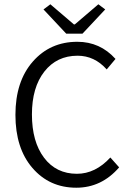

<svg xmlns="http://www.w3.org/2000/svg" viewBox="-20 -864 609 896"><path d="M289 -707 183 -820 215 -844 325 -750H329L439 -844L471 -820L365 -707ZM336 12Q211 12 131.5 -80Q52 -172 52 -328Q52 -484 133 -576.5Q214 -669 341 -669Q447 -669 519 -589L478 -540Q421 -604 342 -604Q245 -604 187 -530Q129 -456 129 -330Q129 -203 185.5 -128Q242 -53 339 -53Q425 -53 495 -129L536 -83Q454 12 336 12Z"/></svg>

Font: Assistant
Style: Regular
Weight: 400
Designer: Hebrew By Ben Nathan, Latin by Paul Hunt
Version: Version 2.001;PS 002.001;hotconv 1.0.88;makeotf.lib2.5.64775